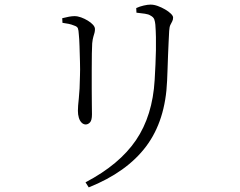

<svg xmlns="http://www.w3.org/2000/svg" viewBox="-20 -760 1040 833"><path d="M351 31Q498 -46 570 -152Q642 -258 651 -413Q653 -448 654.5 -480.5Q656 -513 656.5 -542Q657 -571 656.5 -599Q656 -627 654 -653Q653 -665 649.5 -675.5Q646 -686 632 -693Q625 -698 608.5 -700.5Q592 -703 572 -705L571 -725Q586 -732 603.5 -736Q621 -740 633 -740Q648 -740 664.5 -734Q681 -728 696.5 -719Q712 -710 721.5 -700.5Q731 -691 731 -684Q731 -674 727 -667Q723 -660 719 -651.5Q715 -643 714 -626Q713 -605 711.5 -576.5Q710 -548 709 -518.5Q708 -489 707 -461Q706 -433 705 -410Q698 -237 614 -125Q530 -13 365 53ZM352 -220Q342 -220 334 -228Q326 -236 322 -249.5Q318 -263 318 -279Q318 -299 322 -334Q326 -369 327 -432Q328 -456 327 -491Q326 -526 325 -559.5Q324 -593 322 -610Q321 -629 318 -637Q315 -645 302 -649Q290 -654 278 -656.5Q266 -659 251 -661L250 -681Q265 -685 279 -687.5Q293 -690 303 -690Q317 -690 332 -684.5Q347 -679 361 -670.5Q375 -662 383.5 -652.5Q392 -643 392 -634Q392 -625 390 -617.5Q388 -610 385 -600.5Q382 -591 380 -572Q379 -559 378.5 -527.5Q378 -496 378 -455.5Q378 -415 378 -375Q378 -335 378.5 -305Q379 -275 379 -264Q379 -238 370.5 -229Q362 -220 352 -220Z"/></svg>

Font: Noto Serif SC ExtraLight Light
Style: Regular
Weight: 300
Version: Version 2.002-H1;hotconv 1.1.0;makeotfexe 2.6.0